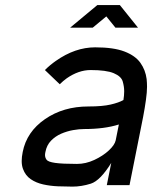

<svg xmlns="http://www.w3.org/2000/svg" viewBox="-20 -712 586 739"><path d="M276.4 -81.1Q310.1 -81.1 343 -96.4Q376 -111.8 398.7 -132.8Q421.4 -153.8 425.3 -171.9L437.5 -232.9Q382.3 -215.3 303.2 -215.3Q284.7 -215.3 261.2 -211.2Q237.8 -207 215.3 -197.3Q192.9 -187.5 176.3 -170.4Q159.7 -153.3 154.8 -127Q153.3 -120.6 153.3 -115.2Q153.3 -105.5 159.2 -97.2Q165 -88.9 192.4 -85Q219.7 -81.1 276.4 -81.1ZM478.5 0.5H391.1L408.2 -85Q365.7 -16.6 329.6 -5.1Q293.5 6.3 258.8 6.3Q232.9 6.3 203.4 5.1Q173.8 3.9 146.2 -2.2Q118.7 -8.3 98.1 -22.5Q77.6 -36.6 68.4 -62Q63.5 -75.2 63.5 -92.3Q63.5 -107.9 67.4 -127Q82.5 -204.6 153.1 -253.4Q223.6 -302.2 320.3 -302.2Q374 -302.2 405.8 -309.6Q437.5 -316.9 455.1 -327.1Q458 -345.2 458 -360.8Q458 -378.4 452.4 -398.2Q446.8 -418 418 -430.2Q389.2 -442.4 328.6 -442.4Q282.7 -442.4 236.8 -410.6Q222.7 -400.4 210 -387.7L152.8 -442.4Q172.4 -461.9 194.8 -477.5Q269 -529.8 346.2 -529.8Q417.5 -529.8 459.2 -513.7Q501 -497.6 520.5 -470Q540 -442.4 544.4 -407.7Q545.9 -393.1 545.9 -377.9Q545.9 -357.4 541.7 -327.4Q537.6 -297.4 530.8 -261.7ZM441.4 -692.4 511.2 -605.5H424.3L389.2 -648.9L336.9 -605.5H250L354.5 -692.4Z"/></svg>

Font: Qaz
Style: Italic
Weight: 400
Italic angle: -11.25°
Designer: GGBotNet
Foundry: f0n7
Version: 0.70